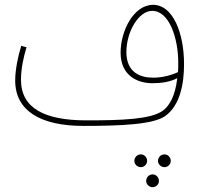

<svg xmlns="http://www.w3.org/2000/svg" viewBox="-20 -501 831 796"><path d="M326 21C483 21 616 15 665 -20C727 -64 743 -155 743 -235C743 -366 696 -481 615 -481C534 -481 480 -373 480 -283C480 -187 550 -156 612 -156C648 -156 685 -161 715 -177C706 -100 681 -61 655 -42C605 -6 484 -2 338 -2C164 -2 67 -53 67 -170C67 -217 78 -266 90 -305L68 -311C55 -269 43 -212 43 -167C43 -41 149 21 326 21ZM504 -285C504 -370 555 -456 611 -456C683 -456 719 -340 719 -241C719 -227 719 -214 718 -202C690 -189 653 -179 615 -179C561 -179 504 -201 504 -285ZM564 192C578 192 590 180 590 166C590 151 578 139 564 139C549 139 537 151 537 166C537 180 549 192 564 192ZM662 192C676 192 688 180 688 166C688 151 676 139 662 139C647 139 635 151 635 166C635 180 647 192 662 192ZM613 275C627 275 639 263 639 249C639 234 627 222 613 222C598 222 586 234 586 249C586 263 598 275 613 275Z"/></svg>

Font: Noto Sans Arabic UI Cn Th
Style: Regular
Weight: 100
Width: 3
Designer: Monotype Design Team, Nadine Chahine and Nizar Qandah
Foundry: Monotype Imaging Inc.
Version: Version 2.010